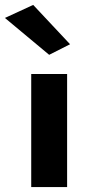

<svg xmlns="http://www.w3.org/2000/svg" viewBox="-62 -761 358 781"><path d="M-42 -688 138 -538 223 -581 73 -741ZM65 -460V0H211V-460Z"/></svg>

Font: Jost
Style: Bold
Weight: 700
Version: Version 3.710